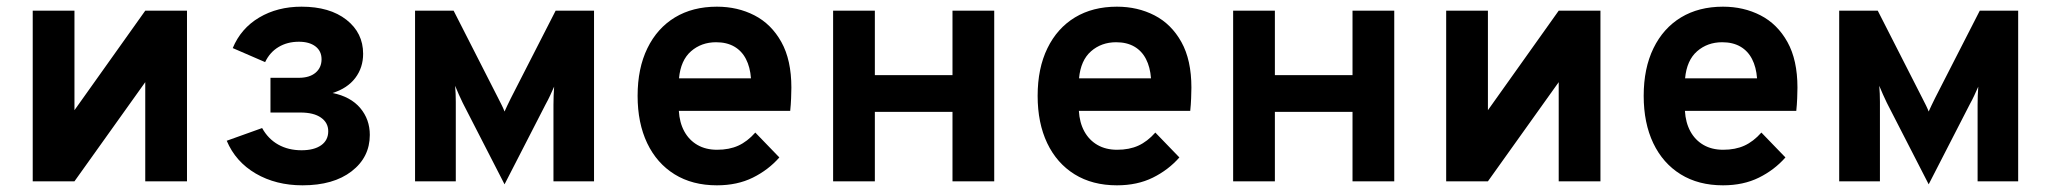

<svg xmlns="http://www.w3.org/2000/svg" viewBox="-20 -543 6142 575"><path d="M78 0V-511H203V-213L415 -511H540V0H415V-297L203 0Z M886 12Q806.5 12 746 -23.2Q685.5 -58.5 659 -121.5L765 -159.5Q783 -127 813.2 -110Q843.5 -93 883 -93Q920.5 -93 941.8 -108Q963 -123 963 -150Q963 -175.5 941.2 -190.8Q919.5 -206 880 -206H790V-310H875Q907 -310 925 -325.2Q943 -340.5 943 -365.5Q943 -390 924.8 -404Q906.5 -418 875 -418Q840.5 -418 814.2 -402.2Q788 -386.5 774 -357L677 -399Q701.5 -458 756.2 -490.5Q811 -523 883 -523Q967.5 -523 1017.5 -483.8Q1067.5 -444.5 1067.5 -382Q1067.5 -340.5 1044 -309.5Q1020.5 -278.5 976 -264.5Q1030 -253.5 1058.8 -219.5Q1087.5 -185.5 1087.5 -139Q1087.5 -72 1033 -30Q978.5 12 886 12Z M1491 9 1366 -234.5Q1360.5 -246 1354.2 -259.8Q1348 -273.5 1343 -286Q1344 -275 1344.5 -262.2Q1345 -249.5 1345 -238V0H1223V-511H1338.5L1472 -249Q1478.5 -236.5 1483.2 -226.8Q1488 -217 1491 -209Q1494.5 -217 1499.2 -226.8Q1504 -236.5 1510 -249L1644 -511H1759V0H1637.5V-229Q1637.5 -240 1638 -256.2Q1638.5 -272.5 1639.5 -283.5Q1634 -271 1627.5 -257Q1621 -243 1614.5 -231.5Z M2127 12Q2053.5 12 2000.2 -21Q1947 -54 1918.2 -114.2Q1889.5 -174.5 1889.5 -256Q1889.5 -338.5 1918.8 -398.5Q1948 -458.5 2001.2 -490.8Q2054.5 -523 2127 -523Q2189 -523 2239.5 -497Q2290 -471 2320 -417.2Q2350 -363.5 2350 -280.5Q2350 -267.5 2349.2 -248.8Q2348.5 -230 2346.5 -211H2013Q2015 -176 2029.2 -149.8Q2043.5 -123.5 2068.5 -109Q2093.5 -94.5 2127.5 -94.5Q2164 -94.5 2191 -106.8Q2218 -119 2242 -146L2314 -71.5Q2281 -34 2234.5 -11Q2188 12 2127 12ZM2013.5 -308.5H2229Q2226.5 -342 2214 -366.2Q2201.5 -390.5 2179 -403.5Q2156.5 -416.5 2124.5 -416.5Q2080.5 -416.5 2049.5 -389.5Q2018.5 -362.5 2013.5 -308.5Z M2475 0V-511H2600V-318H2832.5V-511H2957.5V0H2832.5V-208H2600V0Z M3325 12Q3251.5 12 3198.2 -21Q3145 -54 3116.2 -114.2Q3087.5 -174.5 3087.5 -256Q3087.5 -338.5 3116.8 -398.5Q3146 -458.5 3199.2 -490.8Q3252.5 -523 3325 -523Q3387 -523 3437.5 -497Q3488 -471 3518 -417.2Q3548 -363.5 3548 -280.5Q3548 -267.5 3547.2 -248.8Q3546.5 -230 3544.5 -211H3211Q3213 -176 3227.2 -149.8Q3241.5 -123.5 3266.5 -109Q3291.5 -94.5 3325.5 -94.5Q3362 -94.5 3389 -106.8Q3416 -119 3440 -146L3512 -71.5Q3479 -34 3432.5 -11Q3386 12 3325 12ZM3211.5 -308.5H3427Q3424.5 -342 3412 -366.2Q3399.5 -390.5 3377 -403.5Q3354.5 -416.5 3322.5 -416.5Q3278.5 -416.5 3247.5 -389.5Q3216.5 -362.5 3211.5 -308.5Z M3673 0V-511H3798V-318H4030.5V-511H4155.5V0H4030.5V-208H3798V0Z M4311 0V-511H4436V-213L4648 -511H4773V0H4648V-297L4436 0Z M5140 12Q5066.5 12 5013.2 -21Q4960 -54 4931.2 -114.2Q4902.5 -174.5 4902.5 -256Q4902.5 -338.5 4931.8 -398.5Q4961 -458.5 5014.2 -490.8Q5067.5 -523 5140 -523Q5202 -523 5252.5 -497Q5303 -471 5333 -417.2Q5363 -363.5 5363 -280.5Q5363 -267.5 5362.2 -248.8Q5361.5 -230 5359.5 -211H5026Q5028 -176 5042.2 -149.8Q5056.5 -123.5 5081.5 -109Q5106.5 -94.5 5140.5 -94.5Q5177 -94.5 5204 -106.8Q5231 -119 5255 -146L5327 -71.5Q5294 -34 5247.5 -11Q5201 12 5140 12ZM5026.5 -308.5H5242Q5239.5 -342 5227 -366.2Q5214.5 -390.5 5192 -403.5Q5169.5 -416.5 5137.5 -416.5Q5093.5 -416.5 5062.5 -389.5Q5031.5 -362.5 5026.5 -308.5Z M5756 9 5631 -234.5Q5625.5 -246 5619.2 -259.8Q5613 -273.5 5608 -286Q5609 -275 5609.5 -262.2Q5610 -249.5 5610 -238V0H5488V-511H5603.5L5737 -249Q5743.5 -236.5 5748.2 -226.8Q5753 -217 5756 -209Q5759.5 -217 5764.2 -226.8Q5769 -236.5 5775 -249L5909 -511H6024V0H5902.5V-229Q5902.5 -240 5903 -256.2Q5903.5 -272.5 5904.5 -283.5Q5899 -271 5892.5 -257Q5886 -243 5879.5 -231.5Z"/></svg>

Font: Undotted
Style: Bold
Weight: 700
Designer: Delve Withrington, Dave Bailey, Thomas Jockin
Foundry: Delve Fonts LLC
Version: Version 4.000